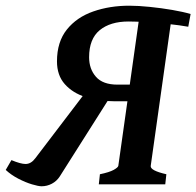

<svg xmlns="http://www.w3.org/2000/svg" viewBox="-51 -650 692 677"><path d="M404.8 -629.9Q437 -629.9 477.3 -625.7Q517.6 -621.6 556.2 -615Q594.7 -608.4 621.1 -600.6L612.8 -555.7Q583.5 -561 544.2 -565.2Q504.9 -569.3 466.6 -571.8Q428.2 -574.2 402.3 -574.2Q337.9 -574.2 300.5 -543.5Q263.2 -512.7 263.2 -448.2Q263.2 -406.7 287.4 -379.2Q311.5 -351.6 363.3 -351.6H419.4L410.6 -293H350.1Q296.4 -293 250.7 -307.6Q205.1 -322.3 177.5 -353.3Q149.9 -384.3 149.9 -433.6Q149.9 -502.4 184.8 -545.9Q219.7 -589.4 277.8 -609.6Q335.9 -629.9 404.8 -629.9ZM531.7 0H297.4L301.3 -35.6Q334.5 -42.5 349.9 -51Q365.2 -59.6 366.2 -65.4L439 -581.5H553.2L480.5 -65.4Q477.5 -48.8 535.6 -35.6ZM-30.8 -50.8 -10.7 -85.4Q22 -71.8 39.1 -71.8Q58.6 -71.8 73.7 -92.3L265.6 -344.2L333 -301.3L159.7 -27.8Q148.9 -11.2 131.8 -2.2Q114.7 6.8 95.7 6.8Q84.5 6.8 61.8 0Q39.1 -6.8 13.9 -19.8Q-11.2 -32.7 -30.8 -50.8Z"/></svg>

Font: Gentium Plus
Style: Bold Italic
Weight: 700
Italic angle: -8°
Designer: Victor Gaultney, Annie Olsen, Iska Routamaa, Becca Hirsbrunner
Foundry: SIL International
Version: Version 6.101